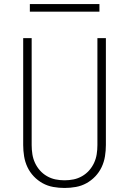

<svg xmlns="http://www.w3.org/2000/svg" viewBox="-20 -924 640 952"><path d="M300 8Q272 8 244 3Q216 -2 191.5 -15.5Q167 -29 147.5 -49.5Q128 -70 116 -95.5Q104 -121 99.5 -149Q95 -177 95 -205V-735H137V-205Q137 -182 140.5 -159.5Q144 -137 153.5 -116.5Q163 -96 178 -79Q193 -62 213 -50.5Q233 -39 255 -34.5Q277 -30 300 -30Q323 -30 345 -34.5Q367 -39 387 -50.5Q407 -62 422 -79Q437 -96 446.5 -116.5Q456 -137 459.5 -159.5Q463 -182 463 -205V-735H505V-205Q505 -177 500.5 -149Q496 -121 484 -95.5Q472 -70 452.5 -49.5Q433 -29 408.5 -15.5Q384 -2 356 3Q328 8 300 8ZM128 -866V-904H473V-866Z"/></svg>

Font: Iosevka Extralight Extended
Style: Regular
Weight: 200
Width: 7
Monospace: yes
Designer: Belleve Invis
Foundry: Belleve Invis
Version: Version 32.5.0; ttfautohint (v1.8.4)